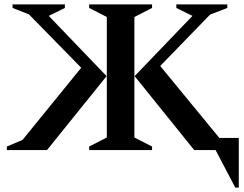

<svg xmlns="http://www.w3.org/2000/svg" viewBox="-20 -680 1106 870"><path d="M384 0V-16L464 -57V-603L384 -644V-660H669V-644L589 -603V-57L669 -16V0ZM590 -335 852 -608 779 -644V-660H1010V-644L932 -614L706 -381L974 -55H1062V170H1046L957 0H860ZM463 -335 193 0H11V-16L82 -46L348 -373L111 -615L37 -644V-660H274V-644L201 -608Z"/></svg>

Font: Spectral SemiBold
Style: Regular
Weight: 600
Designer: Jean-Baptiste Levee
Foundry: Production Type
Version: Version 2.001